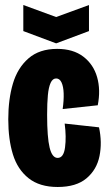

<svg xmlns="http://www.w3.org/2000/svg" viewBox="-20 -734 430 766"><path d="M13 -258Q13 -338 31.5 -400.5Q50 -463 93.5 -501Q137 -539 208 -539Q272 -539 312.5 -508Q353 -477 367.5 -426Q382 -375 370 -314L230 -299Q235 -334 234 -361.5Q233 -389 225.5 -405Q218 -421 204 -421Q190 -421 182 -403.5Q174 -386 171 -354.5Q168 -323 168 -276Q168 -186 178 -145Q188 -104 210 -104Q234 -104 239.5 -146Q245 -188 238 -241L375 -226Q388 -166 377 -111.5Q366 -57 325 -22.5Q284 12 210 12Q138 12 94 -23Q50 -58 31.5 -118Q13 -178 13 -258ZM73 -610 204 -561 335 -610V-714L204 -666L73 -714Z"/></svg>

Font: Bricolage Grotesque 96pt Condensed ExBd
Style: Regular
Weight: 800
Width: 3
Designer: Mathieu Triay
Foundry: Atelier Triay
Version: Version 1.001;Glyphs 3.2 (3207)